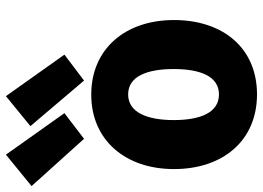

<svg xmlns="http://www.w3.org/2000/svg" viewBox="-170 -746 911 666"><g transform="rotate(-90 286.0 -413.5)"><path d="M549 -266C549 -96 452 22 291 22C131 22 32 -96 32 -266C32 -435 133 -553 290 -553C449 -553 549 -435 549 -266ZM379 -267C379 -359 354 -425 291 -425C228 -425 202 -358 202 -267C202 -174 228 -110 291 -110C354 -110 379 -175 379 -267ZM181 -764 285 -849 429 -646 339 -578ZM-27 -760 82 -849 226 -646 137 -578Z"/></g></svg>

Font: Repo ExtraBold
Style: Bold
Weight: 700
Designer: Stefan Peev
Foundry: Context Ltd
Version: Version 1.502